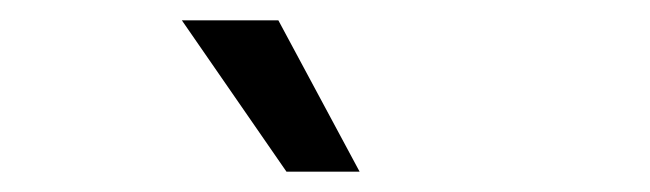

<svg xmlns="http://www.w3.org/2000/svg" viewBox="-20 -713 640 189"><path d="M159 -693H254L334 -544H262Z"/></svg>

Font: KoHo Medium
Style: Regular
Weight: 500
Version: Version 1.000; ttfautohint (v1.6)